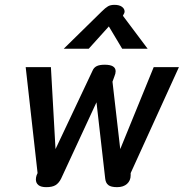

<svg xmlns="http://www.w3.org/2000/svg" viewBox="-20 -762 758 792"><path d="M128 -22Q128 -30 131 -39L135 -48L86 -485H190L209 -147L362 -471Q367 -483 378.5 -489Q390 -495 412 -495Q457 -495 457 -468Q457 -459 452 -447L444 -425L476 -147L614 -485H718L519 -48V-39Q519 -17 504 -3.5Q489 10 463 10Q438 10 427 1.5Q416 -7 414 -25L378 -340L232 -25Q223 -7 209.5 1.5Q196 10 171 10Q149 10 138.5 1.5Q128 -7 128 -22ZM399 -714Q415 -730 425.5 -736Q436 -742 452 -742Q472 -742 483 -734Q494 -726 494 -714Q494 -709 490 -703L487 -697L589 -561H484L429 -653L346 -561H243Z"/></svg>

Font: Niramit Medium
Style: Italic
Weight: 500
Italic angle: -10°
Designer: Katatrad Aksorn Co.,Ltd.
Foundry: Cadson Demak Co.,Ltd.
Version: Version 1.000; ttfautohint (v1.6)